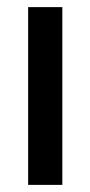

<svg xmlns="http://www.w3.org/2000/svg" viewBox="-20 -519 254 539"><path d="M59 -499H155V0H59Z"/></svg>

Font: Syne Medium
Style: Regular
Weight: 500
Designer: Lucas Descroix
Foundry: Bonjour Monde
Version: Version 2.200; ttfautohint (v1.8.4)